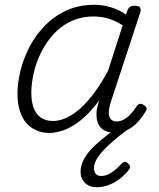

<svg xmlns="http://www.w3.org/2000/svg" viewBox="-20 -539 663 803"><path d="M187 17Q146 17 115 -3Q84 -23 68.5 -60Q53 -97 53 -146Q53 -191 65.5 -242.5Q78 -294 103.5 -343Q129 -392 168 -432Q207 -472 258.5 -495.5Q310 -519 376 -519Q409 -519 444 -508.5Q479 -498 507 -478L513 -495Q518 -507 524.5 -511Q531 -515 543 -515Q562 -515 566 -507.5Q570 -500 567 -488L443 -111Q435 -85 435 -67.5Q435 -50 443.5 -40.5Q452 -31 468 -31Q484 -31 499.5 -40Q515 -49 528 -63.5Q541 -78 551 -94Q555 -101 562.5 -104Q570 -107 581 -100Q592 -94 593 -86.5Q594 -79 588 -71Q577 -52 559 -31.5Q541 -11 516.5 2.5Q492 16 460 16Q438 16 422 9Q406 2 397 -10.5Q388 -23 385 -41Q382 -59 385 -81Q387 -91 389.5 -100.5Q392 -110 395 -119Q357 -68 319.5 -37.5Q282 -7 248 5Q214 17 187 17ZM111 -151Q111 -115 120.5 -88.5Q130 -62 150.5 -47.5Q171 -33 201 -33Q237 -33 275.5 -55.5Q314 -78 353.5 -124.5Q393 -171 432 -243L493 -433Q458 -455 429 -462.5Q400 -470 372 -470Q319 -470 276 -449.5Q233 -429 202 -394Q171 -359 150.5 -317Q130 -275 120.5 -231.5Q111 -188 111 -151ZM385 244Q354 244 335.5 226Q317 208 317 180Q317 151 332.5 124Q348 97 374 72Q400 47 432 23Q464 -1 497 -24L541 -22V-17Q513 3 483.5 26Q454 49 429 73Q404 97 388.5 120Q373 143 373 164Q373 179 380.5 188Q388 197 404 197Q424 197 445 183.5Q466 170 489 145Q495 139 502 138Q509 137 516 145Q523 151 524 157.5Q525 164 519 171Q503 192 481.5 208.5Q460 225 435.5 234.5Q411 244 385 244Z"/></svg>

Font: Playwrite CO ExtraLight
Style: Regular
Weight: 250
Version: Version 1.002